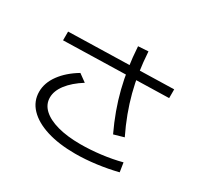

<svg xmlns="http://www.w3.org/2000/svg" viewBox="-168 -1018 1337 1275"><g transform="rotate(30 500.0 -380.0)"><path d="M544 36Q419 36 326.5 7Q234 -22 183 -75.5Q132 -129 132 -202Q132 -270 178.5 -333.5Q225 -397 307 -446L365 -404Q292 -358 252.5 -306.5Q213 -255 213 -204Q213 -152 253 -114.5Q293 -77 367 -56.5Q441 -36 543 -36Q618 -36 699 -46Q780 -56 852 -75L863 -5Q788 14 704.5 25Q621 36 544 36ZM99 -576V-643L901 -663V-596ZM699 -201Q665 -273 639.5 -343Q614 -413 596 -484.5Q578 -556 566.5 -632Q555 -708 550 -791L627 -796Q632 -715 643 -642Q654 -569 672 -500.5Q690 -432 715.5 -363.5Q741 -295 776 -223Z"/></g></svg>

Font: M PLUS 1 Code
Style: Regular
Weight: 400
Designer: Coji Morishita
Foundry: UNDERFOREST DESIGN
Version: Version 1.005